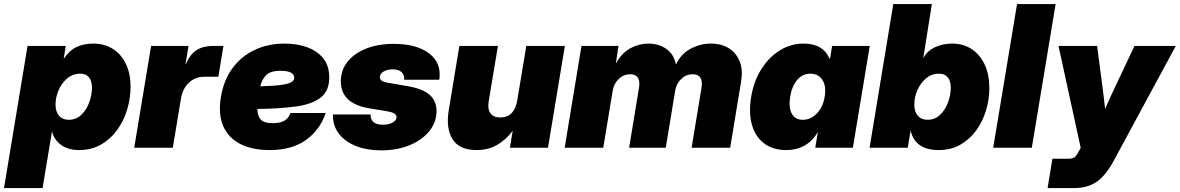

<svg xmlns="http://www.w3.org/2000/svg" viewBox="-55 -748 5972 972"><path d="M-34.7 204.1 84.5 -515.6H277.8L267.6 -451.2H268.1Q296.9 -493.7 333.5 -510.5Q370.1 -527.3 416.5 -527.3Q474.6 -527.3 517.1 -500Q559.6 -472.7 582.8 -423.6Q606 -374.5 606 -309.6Q606 -250.5 588.6 -193.1Q571.3 -135.7 537.8 -89.6Q504.4 -43.5 456.1 -15.9Q407.7 11.7 345.2 11.7Q290.5 11.7 254.9 -13.9Q219.2 -39.6 208.5 -82H208L160.6 204.1ZM292.5 -141.6Q331.1 -141.6 357.4 -167.5Q383.8 -193.4 397.2 -231Q410.6 -268.6 410.6 -303.7Q410.6 -337.4 395.8 -356.2Q380.9 -375 351.1 -375Q313.5 -375 285.2 -351.1Q256.8 -327.1 241.5 -291Q226.1 -254.9 226.1 -218.8Q226.1 -182.6 243.9 -162.1Q261.7 -141.6 292.5 -141.6Z M624.5 0 710 -515.6H899.4L883.8 -421.9H884.8Q907.7 -474.1 940.9 -494.9Q974.1 -515.6 1027.3 -515.6H1076.2L1050.3 -359.4H979Q933.1 -359.4 901.1 -329.1Q869.1 -298.8 860.8 -247.1L819.8 0Z M1310.1 11.7Q1222.7 11.7 1162.1 -18.8Q1101.6 -49.3 1075.2 -109.4Q1048.8 -169.4 1063.5 -257.8Q1077.6 -342.3 1121.8 -402.6Q1166 -462.9 1233.9 -495.1Q1301.8 -527.3 1386.2 -527.3Q1448.2 -527.3 1499.5 -509Q1550.8 -490.7 1581.3 -452.9Q1611.8 -415 1611.8 -356Q1611.8 -287.1 1567.6 -253.4Q1523.4 -219.7 1441.9 -208.7Q1360.4 -197.8 1248 -196.3Q1248 -162.6 1264.4 -143.6Q1280.8 -124.5 1326.7 -124.5Q1366.7 -124.5 1387.5 -138.7Q1408.2 -152.8 1415 -175.8H1593.8Q1565.4 -90.8 1494.4 -39.6Q1423.3 11.7 1310.1 11.7ZM1262.7 -311Q1335 -313 1371.8 -318.6Q1408.7 -324.2 1421.6 -333Q1434.6 -341.8 1434.6 -353.5Q1434.6 -389.6 1365.7 -389.6Q1312.5 -389.6 1291.3 -366.7Q1270 -343.8 1262.7 -311Z M1875.5 13.2Q1803.2 13.2 1747.8 -8.5Q1692.4 -30.3 1661.4 -70.1Q1630.4 -109.9 1630.4 -164.1V-168.5H1821.3Q1819.8 -116.7 1883.8 -116.7Q1913.6 -116.7 1933.1 -127.7Q1952.6 -138.7 1952.6 -155.3Q1952.6 -176.3 1908.2 -184.1L1814 -199.7Q1670.4 -223.6 1670.4 -336.4Q1670.4 -392.6 1704.3 -435.3Q1738.3 -478 1798.6 -502Q1858.9 -525.9 1938.5 -525.9Q2045.9 -525.9 2108.4 -484.1Q2170.9 -442.4 2170.9 -370.6Q2170.9 -365.2 2170.4 -358.2Q2169.9 -351.1 2168.9 -344.2H1991.2Q1993.2 -369.1 1977.8 -383.1Q1962.4 -397 1932.6 -397Q1905.3 -397 1886.7 -385.7Q1868.2 -374.5 1868.2 -357.4Q1868.2 -335.9 1903.3 -330.1L2010.3 -311.5Q2084.5 -298.8 2119.6 -268.3Q2154.8 -237.8 2154.8 -185.5Q2154.8 -129.4 2118.7 -84.5Q2082.5 -39.6 2019.5 -13.2Q1956.5 13.2 1875.5 13.2Z M2356.9 11.7Q2271 11.7 2236.3 -43Q2201.7 -97.7 2216.8 -190.4L2270.5 -515.6H2465.8L2418.9 -234.4Q2412.6 -195.8 2428 -174.6Q2443.4 -153.3 2477.5 -153.3Q2549.3 -153.3 2564 -242.2L2609.4 -515.6H2804.7L2719.2 0H2526.4L2540.5 -85.9Q2507.8 -41.5 2462.6 -14.9Q2417.5 11.7 2356.9 11.7Z M2803.7 0 2888.7 -515.6H3076.2L3062.5 -426.3Q3093.3 -481 3137.2 -504.2Q3181.2 -527.3 3227.5 -527.3Q3279.8 -527.3 3318.4 -500.2Q3356.9 -473.1 3366.7 -421.4Q3394 -477.1 3442.9 -502.2Q3491.7 -527.3 3543.9 -527.3Q3598.1 -527.3 3635.7 -503.2Q3673.3 -479 3689.9 -436.5Q3706.5 -394 3697.3 -338.4L3641.6 0H3446.3L3496.1 -302.2Q3507.8 -372.1 3451.2 -372.1Q3418.5 -372.1 3393.8 -348.4Q3369.1 -324.7 3363.3 -289.6L3315.4 0H3129.9L3179.7 -302.2Q3191.4 -372.1 3135.3 -372.1Q3102.1 -372.1 3077.4 -348.4Q3052.7 -324.7 3046.9 -289.6L2999 0Z M3925.8 11.7Q3858.4 11.7 3813.7 -21.7Q3769 -55.2 3751.7 -116Q3734.4 -176.8 3748 -258.8Q3761.2 -337.9 3799.6 -398.4Q3837.9 -459 3893.3 -493.2Q3948.7 -527.3 4013.2 -527.3Q4111.3 -527.3 4144.5 -451.2H4147L4157.7 -515.6H4348.1L4262.7 0H4072.3L4085 -76.2H4083Q4058.6 -33.7 4017.8 -11Q3977.1 11.7 3925.8 11.7ZM4009.3 -141.6Q4049.3 -141.6 4080.3 -173.6Q4111.3 -205.6 4120.1 -258.8Q4128.9 -312 4108.4 -343.5Q4087.9 -375 4047.9 -375Q4007.8 -375 3981 -343.5Q3954.1 -312 3945.3 -258.8Q3936.5 -205.6 3952.9 -173.6Q3969.2 -141.6 4009.3 -141.6Z M4696.8 11.7Q4578.6 11.7 4555.2 -85.9H4554.7L4540.5 0H4347.2L4467.3 -727.5H4662.6L4619.1 -454.1H4619.6Q4638.2 -490.2 4678.2 -508.8Q4718.3 -527.3 4764.2 -527.3Q4822.3 -527.3 4864.7 -499Q4907.2 -470.7 4930.4 -420.2Q4953.6 -369.6 4953.6 -301.8Q4953.6 -245.6 4937 -189.9Q4920.4 -134.3 4887.7 -88.6Q4855 -43 4807.1 -15.6Q4759.3 11.7 4696.8 11.7ZM4640.1 -141.6Q4678.7 -141.6 4705.1 -167.5Q4731.4 -193.4 4744.9 -231Q4758.3 -268.6 4758.3 -303.7Q4758.3 -337.4 4743.4 -356.2Q4728.5 -375 4698.7 -375Q4661.1 -375 4632.8 -351.1Q4604.5 -327.1 4589.1 -291Q4573.7 -254.9 4573.7 -218.8Q4573.7 -182.6 4591.6 -162.1Q4609.4 -141.6 4640.1 -141.6Z M5289.1 -727.5 5168.5 0H4973.1L5093.8 -727.5Z M5248.5 204.1 5272.9 55.7H5351.1Q5378.4 55.7 5388.4 45.2Q5398.4 34.7 5412.1 7.8L5416 0L5303.7 -515.6H5499L5527.8 -296.9Q5531.2 -272 5533.9 -246.8Q5536.6 -221.7 5539.6 -196.3Q5550.3 -221.7 5561.8 -246.8Q5573.2 -272 5585 -296.9L5688.5 -515.6H5897.5L5583.5 65.4Q5543 140.6 5497.1 172.4Q5451.2 204.1 5381.3 204.1Z"/></svg>

Font: Inter Display Black
Style: Italic
Weight: 900
Italic angle: -9.39999°
Designer: Rasmus Andersson
Foundry: rsms
Version: Version 4.000;git-a52131595